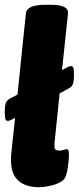

<svg xmlns="http://www.w3.org/2000/svg" viewBox="-24 -774 329 802"><path d="M139 8Q78 8 47 -25Q16 -58 23 -132L39 -282L24 -274Q15 -269 9 -269Q-1 -269 -2.5 -281Q-4 -293 -4 -309Q-4 -329 -0.5 -341.5Q3 -354 17 -362L49 -379L84 -717Q87 -754 165 -754H188Q228 -754 245 -744.5Q262 -735 260 -717L235 -481L257 -493Q266 -498 272 -498Q282 -498 283.5 -486.5Q285 -475 285 -458Q285 -439 281.5 -426Q278 -413 264 -405L225 -384L204 -179Q202 -161 205 -153Q208 -145 224 -145Q234 -145 242.5 -148Q251 -151 256 -151Q264 -151 264 -129Q264 -107 259.5 -76.5Q255 -46 248 -32Q242 -20 224 -11Q206 -2 182.5 3Q159 8 139 8Z"/></svg>

Font: Asap Semi Condensed Semi Condensed Black
Style: Italic
Weight: 900
Width: 4
Italic angle: -6°
Designer: Pablo Cosgaya
Foundry: Omnibus-Type
Version: Version 3.001; ttfautohint (v1.8.4.7-5d5b)